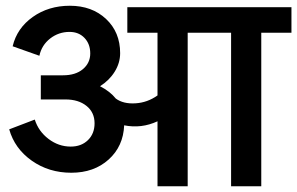

<svg xmlns="http://www.w3.org/2000/svg" viewBox="-20 -647 1034 668"><path d="M994 -622V-533H889V1H784V-533H633V1H528V-225Q472 -199 412 -211Q409 -138 358 -92Q307 -46 228 -46Q150 -46 90.5 -88Q31 -130 12 -197L101 -231Q114 -190 149 -163.5Q184 -137 226 -137Q263 -137 286 -159.5Q309 -182 309 -218Q309 -256 281 -278.5Q253 -301 208 -301H122V-385H199Q243 -385 268.5 -406.5Q294 -428 294 -461Q294 -494 274 -515Q254 -536 222 -536Q184 -536 154.5 -513Q125 -490 117 -453L24 -486Q39 -549 94 -588Q149 -627 223 -627Q300 -627 349 -581Q398 -535 398 -462Q398 -428 379 -397.5Q360 -367 328 -347Q363 -329 383 -304Q409 -285 451 -287.5Q493 -290 528 -315V-533H423V-622Z"/></svg>

Font: LT Superior Semi-bold
Style: Regular
Weight: 600
Designer: Daniel Lyons
Foundry: LyonsType
Version: Version 1.0